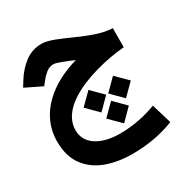

<svg xmlns="http://www.w3.org/2000/svg" viewBox="-184 -620 1062 1105"><g transform="rotate(-30 347.0 -68.0)"><path d="M644.5 -346.7C512.7 -348.1 334.5 -474.1 245.1 -474.1C201.7 -474.1 164.1 -461.9 131.3 -437C98.6 -412.1 70.8 -380.9 47.9 -343.3L25.9 -307.6L135.3 -254.4L161.1 -286.6C170.4 -298.8 182.6 -310.5 196.8 -321.8C210.9 -332.5 226.6 -337.9 244.6 -337.9C262.2 -337.9 307.1 -319.8 368.2 -293.9C194.8 -245.6 40.5 -128.4 40.5 58.6C40.5 125 56.2 178.7 86.9 219.7C117.7 260.7 158.7 290.5 210.4 309.6C262.2 328.1 319.8 337.4 382.8 337.4C475.1 337.4 572.8 322.3 660.6 287.1L621.1 154.8C554.7 180.7 469.2 200.2 377.4 200.2C256.8 200.2 164.6 150.4 164.6 55.7C164.6 -12.2 207 -66.9 273.9 -109.9C373 -172.9 521 -209.5 644 -220.2ZM433.6 -34.2 508.3 41 583.5 -34.2 508.3 -108.9ZM270 -34.2 345.2 41 419.9 -34.2 345.2 -108.9ZM351.6 85.4 426.8 160.6 501.5 85.4 426.8 10.3Z"/></g></svg>

Font: Vazirmatn ExtraBold
Style: Regular
Weight: 800
Designer: Saber Rastikerdar
Foundry: Saber Rastikerdar
Version: Version 33.003